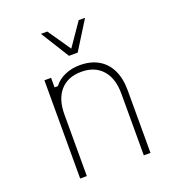

<svg xmlns="http://www.w3.org/2000/svg" viewBox="-148 -960 996 1080"><g transform="rotate(-20 350.0 -420.0)"><path d="M147 0V-588H187V-531H207Q231 -564 272.5 -582Q314 -600 362 -600Q427 -600 473 -573.5Q519 -547 543.5 -496.5Q568 -446 568 -375V0H528V-369Q528 -461 483 -511.5Q438 -562 358 -562Q277 -562 232 -511.5Q187 -461 187 -369V0ZM482 -840 376 -670H324L218 -840H256L360 -689H340L444 -840Z"/></g></svg>

Font: Martian Mono SemiExpanded Thin
Style: Regular
Weight: 250
Monospace: yes
Version: Version 0.930